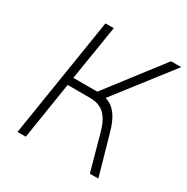

<svg xmlns="http://www.w3.org/2000/svg" viewBox="-161 -843 954 981"><g transform="rotate(30 315.5 -352.5)"><path d="M72 0 184 -705H233L181 -382H338L310 -366L571 -705H631L364 -361L352 -379Q387 -376 411 -358.5Q435 -341 452 -311.5Q469 -282 481 -240L549 0H499L441 -210Q424 -274 393 -305Q362 -336 305 -336H174L121 0Z"/></g></svg>

Font: Nunito Sans 7pt SemiCondensed ExtraLight
Style: Italic
Weight: 250
Width: 4
Italic angle: -9°
Designer: Vernon Adams
Foundry: Vernon Adams
Version: Version 3.101;gftools[0.9.27]